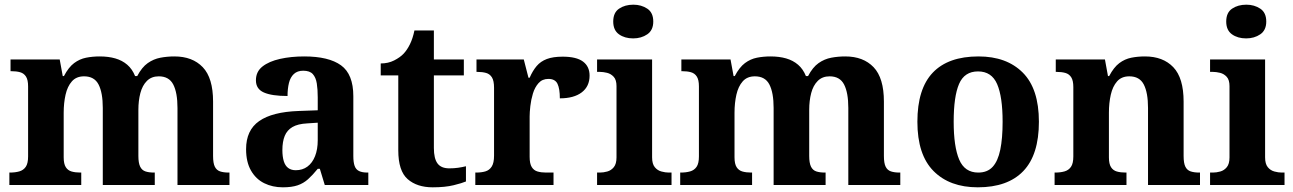

<svg xmlns="http://www.w3.org/2000/svg" viewBox="-20 -790 5523 820"><path d="M20 0V-53H22Q45 -53 62.5 -58Q80 -63 90 -77.5Q100 -92 100 -122V-421Q100 -449 91 -463Q82 -477 66 -481.5Q50 -486 28 -486H25V-536H235L248 -465H253Q273 -503 296.5 -520.5Q320 -538 347.5 -543.5Q375 -549 406 -549Q443 -549 472.5 -540.5Q502 -532 523.5 -513.5Q545 -495 557 -465H566Q586 -503 611 -520.5Q636 -538 665 -543.5Q694 -549 725 -549Q802 -549 846 -503Q890 -457 890 -356V-124Q890 -93 897.5 -78Q905 -63 920 -58Q935 -53 957 -53H960V0H738V-329Q738 -394 720 -429Q702 -464 658 -464Q627 -464 607.5 -444.5Q588 -425 579.5 -392.5Q571 -360 571 -321V-124Q571 -94 578.5 -78.5Q586 -63 601 -58Q616 -53 638 -53H641V0H419V-329Q419 -394 401 -429Q383 -464 339 -464Q306 -464 287 -442.5Q268 -421 260 -385.5Q252 -350 252 -309V-118Q252 -90 261 -76Q270 -62 286 -57.5Q302 -53 324 -53H327V0Z M1188 10Q1144 10 1108.5 -7.5Q1073 -25 1052 -61.5Q1031 -98 1031 -153Q1031 -234 1087 -273Q1143 -312 1255 -316L1337 -319V-374Q1337 -408 1333 -433.5Q1329 -459 1316 -473.5Q1303 -488 1275 -488Q1250 -488 1235 -474Q1220 -460 1214 -435.5Q1208 -411 1208 -380Q1141 -380 1107 -395Q1073 -410 1073 -447Q1073 -484 1101 -506Q1129 -528 1176 -538.5Q1223 -549 1279 -549Q1384 -549 1436.5 -511Q1489 -473 1489 -379V-124Q1489 -97 1494.5 -81.5Q1500 -66 1513.5 -59.5Q1527 -53 1549 -53H1553V0H1367L1346 -69H1337Q1315 -42 1295.5 -24.5Q1276 -7 1251 1.5Q1226 10 1188 10ZM1243 -63Q1272 -63 1293 -78.5Q1314 -94 1325.5 -123Q1337 -152 1337 -191V-266L1292 -263Q1252 -261 1229 -247.5Q1206 -234 1196 -209.5Q1186 -185 1186 -149Q1186 -121 1192 -101.5Q1198 -82 1211 -72.5Q1224 -63 1243 -63Z M1828 10Q1761 10 1721 -25Q1681 -60 1681 -148V-468H1606V-519Q1638 -519 1663.5 -532Q1689 -545 1704 -561Q1719 -577 1731 -601.5Q1743 -626 1750 -660H1833V-536H1961V-468H1833V-158Q1833 -113 1848.5 -92Q1864 -71 1899 -71Q1919 -71 1936.5 -73.5Q1954 -76 1970 -80V-15Q1954 -8 1917.5 1Q1881 10 1828 10Z M2010 0V-53H2013Q2036 -53 2053 -58Q2070 -63 2080 -78.5Q2090 -94 2090 -125V-415Q2090 -445 2081 -459.5Q2072 -474 2056 -478.5Q2040 -483 2018 -483H2015V-536H2217L2237 -458H2242Q2255 -488 2272 -508Q2289 -528 2315.5 -538Q2342 -548 2383 -548Q2442 -548 2470 -527Q2498 -506 2498 -467Q2498 -421 2464.5 -395.5Q2431 -370 2371 -370Q2371 -411 2361 -432Q2351 -453 2322 -453Q2296 -453 2280 -435Q2264 -417 2256 -390.5Q2248 -364 2245 -337Q2242 -310 2242 -293V-120Q2242 -91 2251 -76.5Q2260 -62 2276 -57.5Q2292 -53 2312 -53H2344V0Z M2530 0V-53H2542Q2557 -53 2573.5 -57.5Q2590 -62 2601.5 -76Q2613 -90 2613 -118V-422Q2613 -449 2601 -462Q2589 -475 2572.5 -479Q2556 -483 2542 -483H2530V-536H2765V-118Q2765 -90 2776.5 -76Q2788 -62 2805 -57.5Q2822 -53 2836 -53H2848V0ZM2684 -626Q2648 -626 2623.5 -643.5Q2599 -661 2599 -698Q2599 -736 2624 -753Q2649 -770 2685 -770Q2719 -770 2744.5 -753Q2770 -736 2770 -698Q2770 -661 2744.5 -643.5Q2719 -626 2684 -626Z M2885 0V-53H2887Q2910 -53 2927.5 -58Q2945 -63 2955 -77.5Q2965 -92 2965 -122V-421Q2965 -449 2956 -463Q2947 -477 2931 -481.5Q2915 -486 2893 -486H2890V-536H3100L3113 -465H3118Q3138 -503 3161.5 -520.5Q3185 -538 3212.5 -543.5Q3240 -549 3271 -549Q3308 -549 3337.5 -540.5Q3367 -532 3388.5 -513.5Q3410 -495 3422 -465H3431Q3451 -503 3476 -520.5Q3501 -538 3530 -543.5Q3559 -549 3590 -549Q3667 -549 3711 -503Q3755 -457 3755 -356V-124Q3755 -93 3762.5 -78Q3770 -63 3785 -58Q3800 -53 3822 -53H3825V0H3603V-329Q3603 -394 3585 -429Q3567 -464 3523 -464Q3492 -464 3472.5 -444.5Q3453 -425 3444.5 -392.5Q3436 -360 3436 -321V-124Q3436 -94 3443.5 -78.5Q3451 -63 3466 -58Q3481 -53 3503 -53H3506V0H3284V-329Q3284 -394 3266 -429Q3248 -464 3204 -464Q3171 -464 3152 -442.5Q3133 -421 3125 -385.5Q3117 -350 3117 -309V-118Q3117 -90 3126 -76Q3135 -62 3151 -57.5Q3167 -53 3189 -53H3192V0Z M4156 10Q4036 10 3967 -59.5Q3898 -129 3898 -270Q3898 -411 3964 -480Q4030 -549 4159 -549Q4279 -549 4348 -480Q4417 -411 4417 -270Q4417 -129 4350.5 -59.5Q4284 10 4156 10ZM4158 -53Q4197 -53 4219.5 -77.5Q4242 -102 4252 -150.5Q4262 -199 4262 -270Q4262 -377 4238.5 -431Q4215 -485 4157 -485Q4099 -485 4076 -431.5Q4053 -378 4053 -270Q4053 -164 4076.5 -108.5Q4100 -53 4158 -53Z M4484 0V-53H4486Q4509 -53 4526.5 -58Q4544 -63 4554 -77.5Q4564 -92 4564 -122V-418Q4564 -446 4555 -460Q4546 -474 4530 -478.5Q4514 -483 4492 -483H4489V-536H4699L4712 -465H4717Q4737 -503 4760.5 -520.5Q4784 -538 4811.5 -543.5Q4839 -549 4870 -549Q4947 -549 4991 -503Q5035 -457 5035 -356V-124Q5035 -93 5042.5 -78Q5050 -63 5065 -58Q5080 -53 5102 -53H5105V0H4883V-329Q4883 -394 4865 -429Q4847 -464 4803 -464Q4770 -464 4751 -442.5Q4732 -421 4724 -385.5Q4716 -350 4716 -309V-118Q4716 -90 4725 -76Q4734 -62 4750 -57.5Q4766 -53 4788 -53H4791V0Z M5148 0V-53H5160Q5175 -53 5191.5 -57.5Q5208 -62 5219.5 -76Q5231 -90 5231 -118V-422Q5231 -449 5219 -462Q5207 -475 5190.5 -479Q5174 -483 5160 -483H5148V-536H5383V-118Q5383 -90 5394.5 -76Q5406 -62 5423 -57.5Q5440 -53 5454 -53H5466V0ZM5302 -626Q5266 -626 5241.5 -643.5Q5217 -661 5217 -698Q5217 -736 5242 -753Q5267 -770 5303 -770Q5337 -770 5362.5 -753Q5388 -736 5388 -698Q5388 -661 5362.5 -643.5Q5337 -626 5302 -626Z"/></svg>

Font: Noto Serif Gujarati
Style: Bold
Weight: 700
Version: Version 2.102